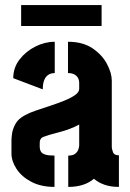

<svg xmlns="http://www.w3.org/2000/svg" viewBox="-20 -734 512 754"><path d="M63 -632V-714H379V-632ZM194 0Q141 0 103 -20Q65 -40 45 -70.5Q25 -101 25 -132V-183Q25 -193 27.5 -210.5Q30 -228 41 -248Q52 -268 79 -282Q95 -291 121.5 -300Q148 -309 177 -318.5Q206 -328 232 -338.5Q258 -349 274.5 -360.5Q291 -372 291 -385V-408Q291 -419 286.5 -427.5Q282 -436 272.5 -441.5Q263 -447 247 -447V-570Q305 -570 343 -544.5Q381 -519 400 -483Q419 -447 419 -417V-156Q419 -150 423.5 -137Q428 -124 447 -124V0Q415 0 390.5 -8.5Q366 -17 349 -32Q330 -16 305 -8Q280 0 248 0V-123Q266 -123 275 -130Q284 -137 287.5 -146.5Q291 -156 291 -163V-245Q275 -236 254 -228Q233 -220 211 -214.5Q189 -209 172.5 -204Q156 -199 149 -196Q136 -190 136 -173V-159Q136 -147 140.5 -139Q145 -131 157.5 -127Q170 -123 194 -123ZM148 -383 32 -427Q32 -468 56.5 -500Q81 -532 118.5 -551Q156 -570 195 -570V-447Q180 -447 169.5 -440Q159 -433 153.5 -419Q148 -405 148 -383Z"/></svg>

Font: Stick No Bills ExtraBold
Style: Regular
Weight: 800
Version: Version 2.000